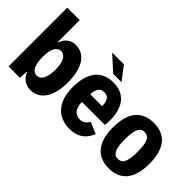

<svg xmlns="http://www.w3.org/2000/svg" viewBox="-60 -1137 1595 1595"><g transform="rotate(45 737.0 -339.5)"><path d="M318 -522C262 -522 219 -487 201 -433H196V-690H50V0H183L189 -76H193C210 -24 259 11 315 11C419 11 493 -74 493 -256C493 -441 418 -522 318 -522ZM268 -111C221 -111 194 -163 194 -257C194 -348 221 -399 268 -399C313 -399 345 -355 345 -257C345 -156 313 -111 268 -111Z M806 -571 715 -690H577L708 -571ZM780 -107C724 -107 690 -145 690 -222H959C962 -238 963 -266 963 -281C963 -426 900 -522 760 -522C611 -522 548 -414 548 -252C548 -84 635 10 772 10C854 10 920 -20 960 -114L858 -157C839 -121 813 -107 780 -107ZM765 -411C819 -411 833 -368 832 -316H693C696 -374 714 -411 765 -411Z M1236 11C1369 11 1450 -72 1450 -255C1450 -441 1369 -522 1236 -522C1104 -522 1021 -441 1021 -255C1021 -72 1104 11 1236 11ZM1234 -98C1191 -98 1161 -130 1161 -255C1161 -385 1191 -414 1234 -414C1281 -414 1310 -385 1310 -255C1310 -130 1281 -98 1234 -98Z"/></g></svg>

Font: Decalotype
Style: Bold
Weight: 700
Designer: Alfredo Marco Pradil
Foundry: Alfredo Marco Pradil
Version: Version 1.0